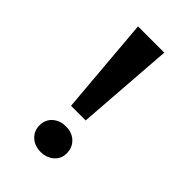

<svg xmlns="http://www.w3.org/2000/svg" viewBox="-178 -610 677 677"><g transform="rotate(45 160.5 -272.0)"><path d="M123 -185 92 -550H223L196 -185ZM162 -121Q193 -121 212 -102.5Q231 -84 231 -56Q231 -28 211 -11Q191 6 162 6Q132 6 112.5 -12Q93 -30 93 -58Q93 -86 112.5 -103.5Q132 -121 162 -121Z"/></g></svg>

Font: Aikya
Style: Bold
Weight: 700
Designer: Neelakash Kshetrimayum (Latin subset based on Merriweather by Eben Sorkin)
Foundry: Brand New Type
Version: Version 1.00 b005